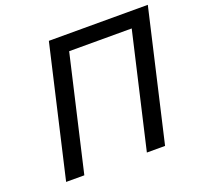

<svg xmlns="http://www.w3.org/2000/svg" viewBox="-125 -861 1043 1001"><g transform="rotate(-20 396.5 -361.0)"><path d="M525 0 672 -635H325L178 0H77L244 -722H793L626 0Z"/></g></svg>

Font: Perun
Style: Italic
Weight: 400
Italic angle: -12°
Foundry: Copyright (c) Stefan Peev, Context Ltd, 2016
Version: Version 1.027